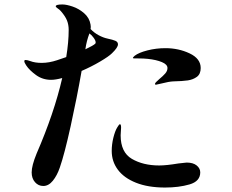

<svg xmlns="http://www.w3.org/2000/svg" viewBox="-20 -824 1040 861"><path d="M346 -506Q325 -386 297 -259Q269 -132 248 -72Q236 -37 217 -13.5Q198 10 174 10Q152 10 137 -7Q122 -24 122 -51Q122 -81 144 -135Q223 -317 259 -474Q229 -466 209 -466Q171 -466 141.5 -487.5Q112 -509 98 -530Q89 -543 89 -550Q89 -555 95 -555Q102 -555 116 -550Q137 -542 167 -542Q200 -542 236 -554L277 -568Q288 -635 288 -690Q288 -713 280.5 -732Q273 -751 253 -774Q247 -781 238.5 -786.5Q230 -792 230 -796Q230 -804 260 -804Q278 -804 306 -794.5Q334 -785 357.5 -764.5Q381 -744 386 -714Q387 -710 387 -704Q387 -697 386 -694Q402 -677 422.5 -666Q443 -655 462 -651Q486 -646 497.5 -641Q509 -636 509 -625Q509 -611 482 -585Q468 -571 429 -548Q390 -525 346 -506ZM363 -603Q399 -620 407 -628Q409 -630 409 -634Q409 -642 400 -654.5Q391 -667 381 -674Q368 -640 363 -604ZM576 -564Q576 -567 584 -574Q602 -588 641 -598Q680 -608 722 -608Q781 -608 830.5 -584.5Q880 -561 880 -519Q880 -492 863 -479.5Q846 -467 822.5 -463.5Q799 -460 756 -459Q737 -458 706 -450Q682 -444 679 -444Q675 -444 675 -448Q675 -453 694 -469Q711 -483 721 -494.5Q731 -506 731 -519Q731 -535 706 -545.5Q681 -556 643 -560Q625 -562 599 -562H585Q576 -562 576 -564ZM878 -51Q878 -11 830 3Q782 17 720 17Q644 17 590 -4.5Q536 -26 508.5 -63Q481 -100 481 -147Q481 -177 488.5 -207Q496 -237 506 -253Q514 -267 518 -267Q523 -267 523 -251Q523 -244 522 -235Q521 -226 521 -217Q521 -141 571.5 -111.5Q622 -82 694 -82Q726 -82 780 -91Q812 -95 817 -95Q846 -95 862 -82Q878 -69 878 -51Z"/></svg>

Font: Shippori Antique
Style: Regular
Weight: 400
Designer: FONTDASU
Foundry: FONTDASU / Google Inc. / but / Adobe
Version: Version 2.001